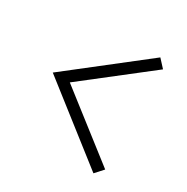

<svg xmlns="http://www.w3.org/2000/svg" viewBox="-113 -638 625 643"><g transform="rotate(30 200.0 -317.0)"><path d="M43 -316.4 329.6 -92.3 357.4 -123 108.9 -316.4 357.4 -510.3 329.6 -540.5Z"/></g></svg>

Font: Estedad Light
Style: Regular
Weight: 300
Designer: Amin Abedi
Version: Version 7.3